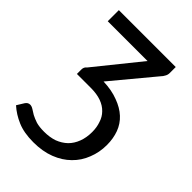

<svg xmlns="http://www.w3.org/2000/svg" viewBox="-214 -592 860 860"><g transform="rotate(45 215.5 -162.5)"><path d="M194.3 -232.4Q248 -230.5 288.1 -214.8Q328.1 -200.2 354.5 -175.8Q380.9 -151.4 393.6 -117.2Q406.2 -83 406.2 -42Q406.2 4.9 389.6 45.9Q374 86.9 342.8 117.2Q312.5 147.5 267.6 165Q222.7 182.6 164.1 182.6Q104.5 182.6 63.5 165Q22.5 147.5 -7.8 120.1Q-1 109.4 12.7 86.9Q21.5 73.2 35.2 73.2Q44.9 73.2 55.7 80.1Q65.4 86.9 79.1 94.7Q93.8 102.5 114.3 109.4Q134.8 115.2 165 115.2Q200.2 115.2 228.5 105.5Q256.8 94.7 277.3 75.2Q296.9 55.7 307.6 27.3Q318.4 -1 318.4 -36.1Q318.4 -66.4 309.6 -90.8Q301.8 -116.2 284.2 -133.8Q266.6 -152.3 239.3 -162.1Q211.9 -171.9 173.8 -171.9Q144.5 -171.9 85.9 -171.9Q85.9 -178.7 85.9 -200.2Q85.9 -215.8 97.7 -224.6Q155.3 -295.9 268.6 -436.5Q206.1 -436.5 16.6 -436.5Q16.6 -454.1 16.6 -506.8Q106.4 -506.8 377 -506.8Q377 -497.1 377 -468.8Q377 -457 371.1 -447.3Q366.2 -437.5 358.4 -429.7Q303.7 -363.3 194.3 -232.4Z"/></g></svg>

Font: Lato
Style: Regular
Weight: 400
Designer: Lukasz Dziedzic with Adam Twardoch and Botio Nikoltchev
Version: Version 2.015; 2015-08-06; http://www.latofonts.com/